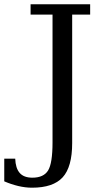

<svg xmlns="http://www.w3.org/2000/svg" viewBox="-97 -687 484 897"><path d="M-77.1 160.2V54.2H-25.9Q-24.4 98.6 -5.1 120.8Q14.2 143.1 54.2 143.1Q106.9 143.1 127.7 109.4Q148.4 75.7 148.4 -21.5V-618.7H45.9V-667H324.2V-618.7H240.2V-18.6Q240.2 92.8 195.8 141.4Q151.4 189.9 52.7 189.9Q21.5 189.9 -11.5 182.1Q-44.4 174.3 -77.1 160.2Z"/></svg>

Font: KhunPaOh
Style: Regular
Weight: 400
Designer: Khon Soe Zaw Thu
Version: Version 1.00 July 11, 2016, initial release